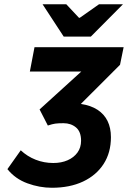

<svg xmlns="http://www.w3.org/2000/svg" viewBox="-20 -875 604 907"><path d="M225 12Q167 12 109.5 -9Q52 -30 15 -76L78 -165Q109 -136 148.5 -120.5Q188 -105 232 -105Q270 -105 299.5 -118Q329 -131 346 -154.5Q363 -178 363 -210Q363 -253 339 -273Q315 -293 280 -293Q255 -293 241 -291Q227 -289 206 -282L167 -358L364 -537H121L143 -652H564L547 -569L362 -384Q409 -377 440.5 -356.5Q472 -336 488 -303.5Q504 -271 504 -227Q504 -154 469.5 -100.5Q435 -47 372.5 -17.5Q310 12 225 12ZM281 -702 181 -855H293L353 -791H357L448 -855H561L409 -702Z"/></svg>

Font: Source Sans 3 ExtraLight
Style: Bold Italic
Weight: 700
Italic angle: -11°
Version: Version 3.052;hotconv 1.1.0;makeotfexe 2.6.0